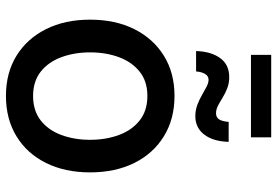

<svg xmlns="http://www.w3.org/2000/svg" viewBox="-162 -750 923 639"><g transform="rotate(90 299.5 -430.5)"><path d="M299.3 11.2Q222.7 11.2 165.8 -23.7Q108.9 -58.6 77.1 -121.8Q45.4 -185.1 45.4 -268.6Q45.4 -353 77.1 -416.3Q108.9 -479.5 165.8 -514.6Q222.7 -549.8 299.3 -549.8Q376 -549.8 433.3 -514.6Q490.7 -479.5 522.2 -416.3Q553.7 -353 553.7 -268.6Q553.7 -185.1 522.2 -121.8Q490.7 -58.6 433.3 -23.7Q376 11.2 299.3 11.2ZM299.3 -79.1Q348.6 -79.1 381.1 -104.7Q413.6 -130.4 429.4 -173.6Q445.3 -216.8 445.3 -268.6Q445.3 -321.3 429.4 -364.5Q413.6 -407.7 381.1 -433.6Q348.6 -459.5 299.3 -459.5Q250.5 -459.5 218.3 -433.6Q186 -407.7 170.2 -364.5Q154.3 -321.3 154.3 -268.6Q154.3 -216.8 170.2 -173.6Q186 -130.4 218.3 -104.7Q250.5 -79.1 299.3 -79.1ZM366.7 -619.1Q346.7 -619.1 329.1 -625.7Q311.5 -632.3 296.4 -641.1Q281.2 -649.9 268.6 -656.5Q255.9 -663.1 245.6 -663.1Q232.4 -663.1 225.6 -650.6Q218.8 -638.2 217.8 -621.6H149.9Q151.4 -671.4 173.3 -701.7Q195.3 -731.9 236.3 -731.9Q256.8 -731.9 273.7 -725.3Q290.5 -718.8 304.7 -710Q318.8 -701.2 331.5 -694.6Q344.2 -688 356.9 -688Q370.6 -688 377.2 -698Q383.8 -708 385.7 -730H452.1Q450.7 -678.7 428 -648.9Q405.3 -619.1 366.7 -619.1ZM437 -871.6V-804.2H162.6V-871.6Z"/></g></svg>

Font: Inter 16pt Medium
Style: Regular
Weight: 500
Version: Version 4.001;git-66647c0bb